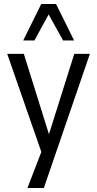

<svg xmlns="http://www.w3.org/2000/svg" viewBox="-20 -759 486 959"><path d="M117 180 198 -30V33L16 -490H99L230 -71H219L351 -490H429L199 180ZM96 -557 186 -739H260L350 -557H295L223 -687L152 -557Z"/></svg>

Font: Nunito Sans 10pt Condensed
Style: Regular
Weight: 400
Width: 3
Designer: Vernon Adams
Foundry: Vernon Adams
Version: Version 3.101;gftools[0.9.27]